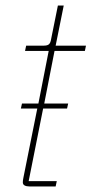

<svg xmlns="http://www.w3.org/2000/svg" viewBox="-20 -670 329 690"><path d="M180 0H85Q75 0 68.5 -3.5Q62 -7 62 -15Q62 -21 64 -31L114 -280H55L59 -298H118L155 -487H70L74 -506H138Q151 -506 156.5 -511.5Q162 -517 164 -531L188 -650H209L180 -506H289L285 -487H176L139 -298H225L221 -280H135L83 -19H184Z"/></svg>

Font: IBM Plex Sans Condensed Thin
Style: Italic
Weight: 100
Width: 3
Italic angle: -11°
Designer: Mike Abbink, Paul van der Laan, Pieter van Rosmalen
Foundry: Bold Monday
Version: Version 1.3